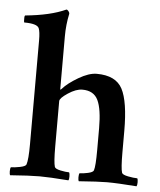

<svg xmlns="http://www.w3.org/2000/svg" viewBox="-50 -722 641 770"><g transform="rotate(5 270.0 -337.0)"><path d="M330.1 -431.6Q407.2 -431.6 433.6 -381.3Q460 -331.1 460 -212.9V-127Q460 -62.5 465.8 -44.9Q468.8 -37.1 491.2 -32.7Q513.7 -28.3 528.3 -28.3Q531.2 -24.4 531.2 -12.7Q531.2 -1 528.3 3.9Q450.2 -2 409.2 -2Q374 -2 295.9 3.9Q293 0 293 -11.7Q293 -23.4 295.9 -28.3Q309.6 -28.3 329.6 -32.7Q349.6 -37.1 352.5 -44.9Q358.4 -62.5 358.4 -127V-214.8Q358.4 -292 341.3 -327.6Q324.2 -363.3 278.3 -363.3Q252.9 -363.3 221.2 -342.3Q189.5 -321.3 189.5 -309.6V-127Q189.5 -62.5 195.3 -44.9Q198.2 -37.1 219.2 -32.7Q240.2 -28.3 253.9 -28.3Q256.8 -23.4 256.8 -11.7Q256.8 0 253.9 3.9Q175.8 -2 137.7 -2Q97.7 -2 19.5 3.9Q16.6 0 16.6 -11.7Q16.6 -23.4 19.5 -28.3Q33.2 -28.3 55.7 -32.7Q78.1 -37.1 81.1 -44.9Q87.9 -65.4 87.9 -127V-544.9Q87.9 -580.1 82 -593.8Q74.2 -611.3 22.5 -611.3Q21.5 -611.3 21 -618.2Q20.5 -625 21 -631.8Q21.5 -638.7 23.4 -639.6Q125 -649.4 186.5 -677.7Q190.4 -677.7 194.8 -672.4Q199.2 -667 199.2 -662.1Q189.5 -617.2 189.5 -570.3V-359.4Q189.5 -355.5 190.4 -355.5Q191.4 -355.5 195.3 -359.4Q215.8 -382.8 257.3 -407.2Q298.8 -431.6 330.1 -431.6Z"/></g></svg>

Font: Crimson
Style: Semibold
Weight: 600
Version: Version 0.8